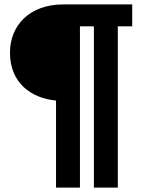

<svg xmlns="http://www.w3.org/2000/svg" viewBox="-20 -762 659 867"><path d="M233 -308V85H341V-643H404V85H512V-643H577V-742H266C111 -742 25 -645 25 -524C25 -386 123 -318 233 -308Z"/></svg>

Font: Bisquit Text
Style: Bold
Weight: 800
Version: Version 1.004;Glyphs 3.2.3 (3260)